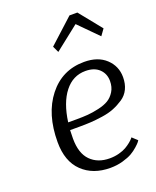

<svg xmlns="http://www.w3.org/2000/svg" viewBox="-140 -826 748 919"><g transform="rotate(-20 233.5 -366.5)"><path d="M459 -629 436 -597 340 -694 217 -597 202 -629 327 -743H367ZM432 -69Q430 -66 426 -60.5Q422 -55 407 -41.5Q392 -28 374 -17.5Q356 -7 326 1.5Q296 10 262 10Q174 10 120 -42Q66 -94 66 -192Q66 -335 135 -422.5Q204 -510 316 -510Q386 -510 426.5 -472Q467 -434 467 -378Q467 -344 454.5 -318Q442 -292 418 -276Q394 -260 368 -249.5Q342 -239 307.5 -234Q273 -229 246.5 -227.5Q220 -226 187 -226H142Q141 -212 141 -183Q141 -108 177.5 -71Q214 -34 275 -34Q300 -34 322.5 -40Q345 -46 359.5 -54.5Q374 -63 385 -72Q396 -81 401 -87L406 -93ZM307 -467Q243 -467 201 -413.5Q159 -360 146 -264H189Q221 -264 246.5 -266Q272 -268 303 -275Q334 -282 354 -294Q374 -306 388 -328.5Q402 -351 402 -382Q402 -419 377 -443Q352 -467 307 -467Z"/></g></svg>

Font: Arsenal
Style: Italic
Weight: 400
Italic angle: -9.10001°
Designer: Andrij Shevchenko
Foundry: Stairsfor
Version: Version 2.001;PS 002.001;hotconv 1.0.88;makeotf.lib2.5.64775